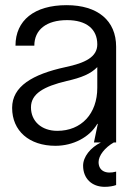

<svg xmlns="http://www.w3.org/2000/svg" viewBox="-20 -552 507 744"><path d="M195 13C263 13 327 -20 357 -72H359L344 0H371C330 20 302 56 302 90C302 139 335 172 386 172C403 172 420 169 430 165V113C390 124 362 110 362 76C362 51 386 20 421 0H430V-371C430 -472 359 -532 238 -532C113 -532 40 -473 40 -375H113C113 -437 160 -474 240 -474C314 -474 357 -440 357 -380C357 -331 310 -308 234 -292C105 -264 27 -217 27 -134C27 -45 93 13 195 13ZM100 -136C100 -189 150 -217 238 -238C296 -251 332 -266 357 -292V-212C357 -111 295 -45 202 -45C141 -45 100 -82 100 -136Z"/></svg>

Font: Non Bureau Light
Style: Regular
Weight: 300
Designer: Jona Saucedo
Foundry: Non Foundry
Version: Version 1.000;FEAKit 1.0